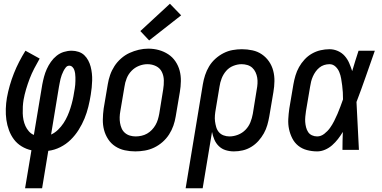

<svg xmlns="http://www.w3.org/2000/svg" viewBox="-20 -801 2040 1026"><path d="M114 205 148 2Q120 -4 95.5 -19Q71 -34 54.5 -56Q38 -78 28 -105Q18 -132 14 -160.5Q10 -189 11 -219.5Q12 -250 17 -279Q23 -312 32.5 -345Q42 -378 54.5 -409.5Q67 -441 82.5 -471Q98 -501 116 -530L192 -488Q177 -462 163 -435Q149 -408 138.5 -380.5Q128 -353 119.5 -324.5Q111 -296 106 -268Q103 -250 102 -232Q101 -214 101.5 -195.5Q102 -177 105.5 -160Q109 -143 116 -127.5Q123 -112 134.5 -99Q146 -86 161 -80L206 -350Q210 -371 215.5 -391.5Q221 -412 230 -432Q239 -452 252 -470.5Q265 -489 282.5 -503Q300 -517 321 -523.5Q342 -530 363 -530Q382 -530 400 -524Q418 -518 430.5 -506Q443 -494 451.5 -478Q460 -462 464.5 -444.5Q469 -427 471 -408.5Q473 -390 472.5 -371Q472 -352 470 -332.5Q468 -313 465 -295Q460 -263 452 -230.5Q444 -198 431.5 -167.5Q419 -137 400.5 -107.5Q382 -78 357.5 -54Q333 -30 302 -14.5Q271 1 238 5L205 205ZM253 -82Q273 -91 290 -107.5Q307 -124 319.5 -143Q332 -162 341 -182.5Q350 -203 356.5 -223.5Q363 -244 368 -265.5Q373 -287 376 -308Q378 -318 379.5 -328Q381 -338 382 -348Q383 -358 383 -368.5Q383 -379 383 -388.5Q383 -398 381.5 -408Q380 -418 377 -427Q374 -436 367 -443Q360 -450 350 -450Q339 -450 331.5 -440.5Q324 -431 319 -421Q314 -411 310 -400.5Q306 -390 303.5 -379.5Q301 -369 299 -358Q297 -347 295 -337Z M703 8Q674 8 646.5 2Q619 -4 596 -19Q573 -34 558 -57Q543 -80 536 -106.5Q529 -133 529.5 -162.5Q530 -192 534 -221L556 -351Q560 -376 568.5 -400.5Q577 -425 591.5 -447.5Q606 -470 627 -488.5Q648 -507 672 -518Q696 -529 721.5 -535Q747 -541 772 -541Q802 -541 829 -533.5Q856 -526 879 -511Q902 -496 917.5 -473Q933 -450 940 -423.5Q947 -397 946.5 -367.5Q946 -338 941 -309L919 -179Q915 -154 906.5 -129.5Q898 -105 883.5 -82.5Q869 -60 848.5 -42Q828 -24 804 -12.5Q780 -1 754 3.5Q728 8 703 8ZM705 -72Q720 -72 736 -75.5Q752 -79 766 -87Q780 -95 791.5 -107Q803 -119 811 -133Q819 -147 823.5 -162Q828 -177 831 -193L852 -323Q856 -347 855.5 -371.5Q855 -396 845 -416.5Q835 -437 814 -447.5Q793 -458 768 -458Q745 -458 722.5 -449Q700 -440 683 -422.5Q666 -405 657 -382.5Q648 -360 645 -337L623 -207Q620 -191 619.5 -175Q619 -159 621.5 -144Q624 -129 630 -115Q636 -101 647.5 -91Q659 -81 674 -76.5Q689 -72 705 -72Q705 -72 705 -72Q705 -72 705 -72ZM777 -585 730 -635 888 -781 948 -719Z M972 205 1064 -351Q1068 -375 1076 -399.5Q1084 -424 1097.5 -446.5Q1111 -469 1131 -487Q1151 -505 1174.5 -517Q1198 -529 1223 -533.5Q1248 -538 1273 -538Q1301 -538 1329 -532Q1357 -526 1379.5 -510.5Q1402 -495 1417.5 -472.5Q1433 -450 1440 -423Q1447 -396 1446.5 -367Q1446 -338 1441 -309L1419 -179Q1415 -156 1408.5 -133Q1402 -110 1390 -88.5Q1378 -67 1361 -48Q1344 -29 1322.5 -16Q1301 -3 1277.5 2.5Q1254 8 1230 8Q1207 8 1186 1.5Q1165 -5 1149.5 -20Q1134 -35 1125.5 -55Q1117 -75 1113 -96L1063 205ZM1206 -72Q1229 -72 1252 -81Q1275 -90 1292 -107.5Q1309 -125 1318 -147.5Q1327 -170 1331 -193L1352 -323Q1355 -338 1356 -354.5Q1357 -371 1354.5 -386Q1352 -401 1345.5 -415Q1339 -429 1328 -439Q1317 -449 1302 -453.5Q1287 -458 1271 -458Q1249 -458 1226.5 -449Q1204 -440 1188.5 -422Q1173 -404 1164.5 -382Q1156 -360 1153 -338L1133 -218Q1130 -202 1128.5 -185Q1127 -168 1129 -152.5Q1131 -137 1135.5 -121.5Q1140 -106 1150 -94.5Q1160 -83 1175 -77.5Q1190 -72 1206 -72Z M1675 8Q1647 8 1620.5 1Q1594 -6 1574 -22Q1554 -38 1542 -61.5Q1530 -85 1524.5 -111Q1519 -137 1520.5 -165Q1522 -193 1526 -221L1548 -351Q1552 -374 1559 -397.5Q1566 -421 1578 -442.5Q1590 -464 1607.5 -483Q1625 -502 1647 -514.5Q1669 -527 1693 -532.5Q1717 -538 1741 -538Q1764 -538 1785.5 -528.5Q1807 -519 1822 -502Q1837 -485 1846 -464Q1855 -443 1862 -421Q1870 -448 1878.5 -475.5Q1887 -503 1896 -530H1983Q1959 -462 1935 -393Q1911 -324 1885 -256Q1889 -192 1891.5 -128Q1894 -64 1898 0H1810Q1810 -24 1810.5 -48Q1811 -72 1812 -96Q1800 -76 1786 -58Q1772 -40 1755 -25Q1738 -10 1717 -1Q1696 8 1675 8ZM1675 -72Q1695 -72 1713 -86Q1731 -100 1743.5 -117.5Q1756 -135 1765.5 -154Q1775 -173 1783.5 -192.5Q1792 -212 1799 -231.5Q1806 -251 1813 -270Q1813 -289 1812 -307.5Q1811 -326 1808.5 -344.5Q1806 -363 1803 -381Q1800 -399 1793 -416Q1786 -433 1772.5 -445.5Q1759 -458 1741 -458Q1726 -458 1712 -453.5Q1698 -449 1686.5 -439.5Q1675 -430 1666.5 -418Q1658 -406 1652 -392.5Q1646 -379 1642.5 -365Q1639 -351 1637 -337L1615 -207Q1613 -193 1611.5 -178Q1610 -163 1611 -149Q1612 -135 1615.5 -121Q1619 -107 1626.5 -95.5Q1634 -84 1647 -78Q1660 -72 1675 -72Z"/></svg>

Font: Iosevka Curly Medium Oblique
Style: Regular
Weight: 500
Italic angle: -9°
Monospace: yes
Designer: Belleve Invis
Foundry: Belleve Invis
Version: Version 11.1.0; ttfautohint (v1.8.3)